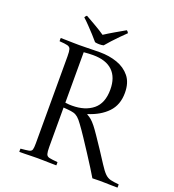

<svg xmlns="http://www.w3.org/2000/svg" viewBox="-154 -993 1006 1112"><g transform="rotate(20 349.0 -436.5)"><path d="M270 -326 245 -328V-86Q245 -56 249 -42.5Q253 -29 268.5 -25.5Q284 -22 320 -19Q321 -9 320 1Q306 1 283.5 0.5Q261 0 239.5 -0.5Q218 -1 204 -1Q191 -1 169.5 -0.5Q148 0 127 0.5Q106 1 92 1Q91 -9 92 -19Q127 -22 142.5 -25Q158 -28 161.5 -39.5Q165 -51 165 -77V-615Q165 -645 161 -658Q157 -671 141.5 -675Q126 -679 92 -681Q91 -691 92 -701Q106 -701 127.5 -700.5Q149 -700 170.5 -699.5Q192 -699 205 -699Q218 -699 244 -699.5Q270 -700 296 -700.5Q322 -701 334 -701Q391 -701 440 -684Q489 -667 519.5 -629.5Q550 -592 550 -529Q550 -455 506 -409Q462 -363 388 -340V-337Q402 -330 414.5 -319.5Q427 -309 443 -289Q455 -274 477.5 -241Q500 -208 525.5 -169.5Q551 -131 572 -98Q595 -62 611 -46.5Q627 -31 646 -26.5Q665 -22 697 -19Q698 -9 697 1Q683 1 661 0.5Q639 0 618.5 -0.5Q598 -1 587 -1Q575 -1 564 -0.5Q553 0 542 0Q531 -19 510 -52.5Q489 -86 463 -126Q437 -166 411.5 -204.5Q386 -243 366 -270Q349 -294 336 -305Q323 -316 308.5 -320Q294 -324 270 -326ZM245 -358Q258 -356 268 -355.5Q278 -355 287 -355Q367 -355 415.5 -394.5Q464 -434 464 -518Q464 -593 423 -632.5Q382 -672 302 -672Q277 -672 245 -669ZM313 -801Q339 -818 372.5 -837.5Q406 -857 436 -874Q441 -871 443.5 -867.5Q446 -864 448 -860Q432 -845 411.5 -824Q391 -803 372 -782.5Q353 -762 340 -746Q330 -743 313 -743Q299 -743 287 -746Q274 -762 255 -782.5Q236 -803 216 -824Q196 -845 179 -860Q181 -864 184 -868Q187 -872 191 -874Q221 -857 254 -838Q287 -819 313 -801Z"/></g></svg>

Font: Castoro Titling
Style: Regular
Weight: 400
Version: Version 2.04